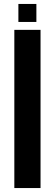

<svg xmlns="http://www.w3.org/2000/svg" viewBox="-20 -951 278 971"><path d="M52.5 0V-800H185V0ZM73 -840V-931H164V-840Z"/></svg>

Font: Big Shoulders Stencil Text Thin ExtraBold
Style: Regular
Weight: 800
Version: Version 2.001